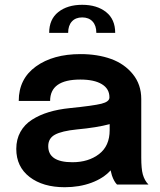

<svg xmlns="http://www.w3.org/2000/svg" viewBox="-20 -764 661 795"><path d="M183.6 -627.9Q183.6 -684.1 221.4 -714.1Q259.3 -744.1 320.3 -744.1Q381.3 -744.1 419.2 -714.1Q457 -684.1 457 -627.9H378.9Q378.9 -658.2 363.3 -675Q347.7 -691.9 320.3 -691.9Q293 -691.9 277.6 -675Q262.2 -658.2 262.2 -627.9ZM248 11.2Q157.7 11.2 102.5 -31.2Q47.4 -73.7 47.4 -147.5Q47.4 -187 64.5 -217.8Q81.5 -248.5 112.5 -268.3Q143.6 -288.1 182.4 -299.8Q221.2 -311.5 269.5 -316.4Q366.7 -326.2 399.9 -334.5Q433.1 -342.8 433.1 -360.4V-361.3Q433.1 -396.5 401.6 -415.5Q370.1 -434.6 312.5 -434.6Q187.5 -434.6 187.5 -346.2H57.6Q57.6 -437.5 128.7 -488.8Q199.7 -540 313.5 -540Q383.8 -540 439.5 -520Q495.1 -500 530 -457Q564.9 -414.1 564.9 -354V-111.8Q564.9 -64.9 571.3 -42Q578.6 -16.1 594.7 0H464.4Q452.1 -12.2 443.4 -37.6Q440.9 -44.9 438 -58.6Q408.7 -25.9 358.6 -7.3Q308.6 11.2 248 11.2ZM279.8 -92.3Q346.2 -92.3 390.1 -126Q434.1 -159.7 434.1 -225.1V-250Q381.8 -235.8 297.9 -228Q235.8 -221.7 207.8 -206.5Q179.7 -191.4 179.7 -158.7Q179.7 -92.3 279.8 -92.3Z"/></svg>

Font: Epilogue SemiBold
Style: Regular
Weight: 600
Designer: Tyler Finck
Foundry: Etcetera Type Co
Version: Version 2.112